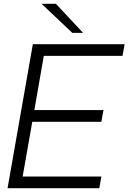

<svg xmlns="http://www.w3.org/2000/svg" viewBox="-20 -997 680 1017"><path d="M506 0H20L154 -763H640L629 -701H212L162 -414H528L517 -352H151L100 -62H517ZM276 -977 420 -823H363L200 -977Z"/></svg>

Font: Open Sauce Sans Light Italic
Style: Regular
Weight: 300
Italic angle: -10°
Designer: Alfredo Marco Pradil
Foundry: Creative Sauce Fz LLC
Version: Version 1.477